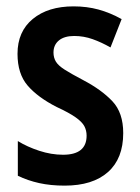

<svg xmlns="http://www.w3.org/2000/svg" viewBox="-20 -573 440 603"><path d="M367 -155Q367 -75 319 -32.5Q271 10 183 10Q139 10 103 2Q67 -6 36 -21V-130Q65 -112 103 -99.5Q141 -87 178 -87Q252 -87 252 -147Q252 -163 245 -176.5Q238 -190 217.5 -204.5Q197 -219 158 -237Q99 -267 67 -304Q35 -341 35 -404Q35 -474 83 -513.5Q131 -553 211 -553Q253 -553 289.5 -543Q326 -533 362 -513L327 -424Q299 -440 271 -450Q243 -460 213 -460Q182 -460 165 -446Q148 -432 148 -408Q148 -392 155.5 -379.5Q163 -367 183.5 -354Q204 -341 242 -321Q299 -291 333 -255Q367 -219 367 -155Z"/></svg>

Font: Noto Sans Myanmar Condensed SemiBold
Style: Regular
Weight: 600
Width: 3
Designer: Monotype Design Team
Foundry: Monotype Imaging Inc.
Version: Version 2.107; ttfautohint (v1.8.4.7-5d5b)